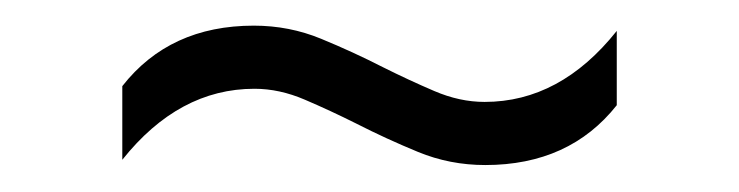

<svg xmlns="http://www.w3.org/2000/svg" viewBox="-20 -450 562 146"><path d="M349 -324.5Q322 -324.5 297.8 -334.5Q273.5 -344.5 251 -356Q231 -366 211.8 -374.2Q192.5 -382.5 173.5 -382.5Q116 -382.5 73 -328.5V-384.5Q109 -430.5 173 -430.5Q200 -430.5 224.2 -420.5Q248.5 -410.5 271 -399Q291 -389 310.2 -380.8Q329.5 -372.5 348.5 -372.5Q406 -372.5 449 -426.5V-370Q413 -324.5 349 -324.5Z"/></svg>

Font: Encode Sans Semi Condensed Light
Style: Regular
Weight: 300
Width: 4
Designer: Multiple Designers
Foundry: Impallari Type
Version: Version 3.000; ttfautohint (v1.8.3) -l 8 -r 50 -G 200 -x 14 